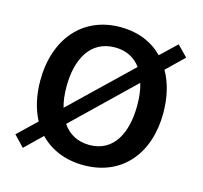

<svg xmlns="http://www.w3.org/2000/svg" viewBox="-84 -619 762 721"><g transform="rotate(15 297.0 -258.5)"><path d="M567 -480 527 -521 465 -462C425 -503 369 -527 300 -527C152 -527 60 -416 60 -255C60 -198 72 -147 94 -105L22 -36L62 6L128 -58C169 -15 227 10 299 10C449 10 538 -100 538 -256C538 -317 525 -372 500 -415ZM161 -259C161 -364 203 -448 300 -448C345 -448 378 -429 400 -399L171 -179C164 -203 161 -230 161 -259ZM436 -259C436 -155 397 -69 300 -69C253 -69 218 -90 196 -123L425 -344C433 -318 436 -290 436 -259Z"/></g></svg>

Font: United Sans Medium
Style: Regular
Weight: 500
Designer: Pablo Impallari, Rodrigo Fuenzalida (Modified by Dan O. Williams)
Version: Version 1.000;PS 001.000;hotconv 1.0.88;makeotf.lib2.5.64775